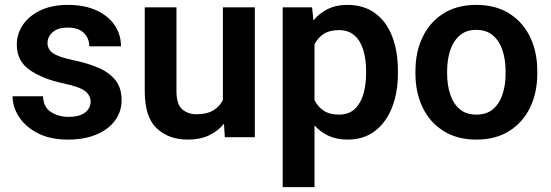

<svg xmlns="http://www.w3.org/2000/svg" viewBox="-20 -558 2241 781"><path d="M348.6 -144.5Q348.6 -168.9 327.1 -186.8Q305.7 -204.6 236.3 -219.2Q153.8 -236.8 101.1 -273.2Q48.3 -309.6 48.3 -377Q48.3 -420.4 73.2 -457Q98.1 -493.7 144.8 -515.9Q191.4 -538.1 255.9 -538.1Q323.2 -538.1 371.6 -516.1Q419.9 -494.1 446 -456.1Q472.2 -418 472.2 -369.6H343.3Q343.3 -400.9 321.8 -423.3Q300.3 -445.8 255.4 -445.8Q215.3 -445.8 194.3 -427.2Q173.3 -408.7 173.3 -382.8Q173.3 -357.4 195.3 -341.8Q217.3 -326.2 277.3 -313.5Q335.9 -301.3 380.4 -282.2Q424.8 -263.2 449.7 -231.7Q474.6 -200.2 474.6 -150.4Q474.6 -104 447.8 -67.6Q420.9 -31.2 371.8 -10.7Q322.8 9.8 256.3 9.8Q183.6 9.8 133.3 -16.4Q83 -42.5 57.1 -83Q31.2 -123.5 31.2 -166.5H154.8Q157.2 -120.6 188.5 -101.6Q219.7 -82.5 258.8 -82.5Q302.7 -82.5 325.7 -100.1Q348.6 -117.7 348.6 -144.5Z M894.5 0 891.1 -54.7Q866.7 -24.4 830.1 -7.3Q793.5 9.8 744.1 9.8Q666 9.8 617.4 -36.1Q568.8 -82 568.8 -187V-528.3H697.8V-186Q697.8 -133.8 721.2 -113.5Q744.6 -93.3 778.8 -93.3Q821.3 -93.3 847.4 -108.9Q873.5 -124.5 886.7 -150.9V-528.3H1016.6V0Z M1598.6 -269.5V-259.3Q1598.6 -182.6 1575 -121.6Q1551.3 -60.5 1505.6 -25.4Q1460 9.8 1393.6 9.8Q1350.1 9.8 1316.9 -5.4Q1283.7 -20.5 1259.3 -47.9V203.1H1129.9V-528.3H1249.5L1254.9 -474.6Q1279.3 -504.9 1313.5 -521.5Q1347.7 -538.1 1392.6 -538.1Q1459.5 -538.1 1505.4 -504.6Q1551.3 -471.2 1575 -410.6Q1598.6 -350.1 1598.6 -269.5ZM1469.2 -259.3V-269.5Q1469.2 -316.4 1458 -354Q1446.8 -391.6 1422.4 -413.6Q1397.9 -435.5 1358.4 -435.5Q1320.8 -435.5 1296.6 -419.9Q1272.5 -404.3 1259.3 -377.4V-150.9Q1272.5 -124 1296.6 -107.9Q1320.8 -91.8 1359.4 -91.8Q1398.9 -91.8 1423.1 -114.7Q1447.3 -137.7 1458.3 -175.8Q1469.2 -213.9 1469.2 -259.3Z M1669.9 -258.8V-269Q1669.9 -346.2 1699 -407Q1728 -467.8 1783.4 -502.9Q1838.9 -538.1 1917 -538.1Q1996.1 -538.1 2051.8 -502.9Q2107.4 -467.8 2136.5 -407Q2165.5 -346.2 2165.5 -269V-258.8Q2165.5 -182.1 2136.5 -121.3Q2107.4 -60.5 2052 -25.4Q1996.6 9.8 1918 9.8Q1839.4 9.8 1783.7 -25.4Q1728 -60.5 1699 -121.3Q1669.9 -182.1 1669.9 -258.8ZM1798.8 -269V-258.8Q1798.8 -212.9 1811 -175Q1823.2 -137.2 1849.4 -114.5Q1875.5 -91.8 1918 -91.8Q1960 -91.8 1986.1 -114.5Q2012.2 -137.2 2024.4 -175Q2036.6 -212.9 2036.6 -258.8V-269Q2036.6 -314 2024.4 -352.1Q2012.2 -390.1 1985.8 -413.3Q1959.5 -436.5 1917 -436.5Q1875.5 -436.5 1849.4 -413.3Q1823.2 -390.1 1811 -352.1Q1798.8 -314 1798.8 -269Z"/></svg>

Font: Vazirmatn RD UI FD SemiBold
Style: Regular
Weight: 600
Designer: Saber Rastikerdar
Foundry: Saber Rastikerdar
Version: Version 33.003